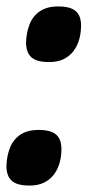

<svg xmlns="http://www.w3.org/2000/svg" viewBox="-22 -571 272 597"><path d="M-2 -55Q-1 -86 9 -111.5Q19 -137 41 -152Q63 -167 98 -167Q136 -167 152.5 -152.5Q169 -138 169 -108Q169 -84 163 -63.5Q157 -43 145 -27.5Q133 -12 114.5 -3Q96 6 70 6Q31 6 14.5 -9Q-2 -24 -2 -55ZM59 -439Q60 -470 70 -495.5Q80 -521 102 -536Q124 -551 159 -551Q197 -551 213.5 -536.5Q230 -522 230 -492Q230 -468 224 -447.5Q218 -427 206 -411.5Q194 -396 175.5 -387Q157 -378 131 -378Q92 -378 75.5 -393Q59 -408 59 -439Z"/></svg>

Font: Georama ExtraCondensed Thin
Style: Bold Italic
Weight: 700
Italic angle: -9°
Version: Version 1.001